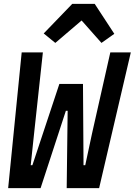

<svg xmlns="http://www.w3.org/2000/svg" viewBox="-20 -968 693 988"><path d="M188.9 0 318.9 -397.7H328.1L323.2 0H490.1L653.1 -698.2H547.6L453.8 -282L418.7 -117.9H409.8L407 -536.2H285.5L146.7 -117.9H138.1L156.2 -288.4L200.6 -698.2H91.6L22 0ZM204.9 -795.8 264.6 -747.2 399.9 -862.6 502.1 -747.2 568.2 -794 467.3 -948.2H351.9Z"/></svg>

Font: Margiela Mono Italic SmBold It
Style: Regular
Weight: 600
Designer: Mike Abbink, Paul van der Laan, Pieter van Rosmalen
Foundry: Bold Monday
Version: Version 2.003 2021